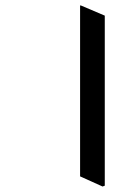

<svg xmlns="http://www.w3.org/2000/svg" viewBox="-20 -645 469 700"><path d="M354 35 362 32V-588L275 -625H272V-2Z"/></svg>

Font: Noto Serif Bengali SemiCondensed
Style: Bold
Weight: 700
Width: 4
Designer: Juan Bruce, Universal Thirst, Indian Type Foundry and the Monotype Design Team.
Foundry: Monotype Imaging Inc.
Version: Version 2.003